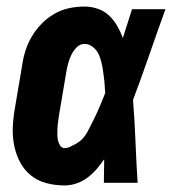

<svg xmlns="http://www.w3.org/2000/svg" viewBox="-20 -558 540 586"><path d="M177 8Q149 8 122 1Q95 -6 74.5 -22.5Q54 -39 41.5 -62.5Q29 -86 23.5 -113Q18 -140 19 -168Q20 -196 25 -225L47 -355Q50 -378 57 -401Q64 -424 76.5 -445.5Q89 -467 106.5 -485Q124 -503 145.5 -515.5Q167 -528 190.5 -533Q214 -538 238 -538Q259 -538 279 -531Q299 -524 313.5 -510Q328 -496 338 -478.5Q348 -461 355 -442Q362 -464 369 -486Q376 -508 383 -530H485Q460 -461 436 -391.5Q412 -322 386 -253Q391 -190 393.5 -126.5Q396 -63 400 0H297Q297 -18 297.5 -36Q298 -54 298 -72Q287 -56 274.5 -41.5Q262 -27 246.5 -15.5Q231 -4 213 2Q195 8 177 8ZM177 -106Q186 -106 194 -110Q202 -114 210.5 -118.5Q219 -123 226 -129Q233 -135 238.5 -142.5Q244 -150 248.5 -158.5Q253 -167 257 -175Q261 -183 265 -191Q269 -199 273 -207.5Q277 -216 280.5 -224Q284 -232 287.5 -240.5Q291 -249 294.5 -257.5Q298 -266 301 -274Q300 -286 299.5 -297Q299 -308 297.5 -319Q296 -330 294.5 -341.5Q293 -353 290.5 -363.5Q288 -374 284.5 -384.5Q281 -395 274.5 -403.5Q268 -412 258.5 -418Q249 -424 238 -424Q224 -424 213.5 -413Q203 -402 197 -389Q191 -376 187.5 -362.5Q184 -349 182 -336L160 -206Q159 -197 157.5 -187.5Q156 -178 155.5 -168.5Q155 -159 155 -149.5Q155 -140 156.5 -131.5Q158 -123 163 -114.5Q168 -106 177 -106Z"/></svg>

Font: Iosevka Slab Heavy Oblique
Style: Regular
Weight: 900
Italic angle: -9°
Monospace: yes
Designer: Belleve Invis
Foundry: Belleve Invis
Version: Version 11.1.1; ttfautohint (v1.8.3)